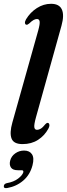

<svg xmlns="http://www.w3.org/2000/svg" viewBox="-37 -749 352 1010"><path d="M286.5 -614 152.5 -133Q141.5 -93.5 143.5 -79.8Q145.5 -66 158 -66Q167 -66 177.5 -72.2Q188 -78.5 202 -96Q209 -103.5 214.5 -102.5Q220.5 -102 222.5 -93.8Q224.5 -85.5 217 -71.5Q197.5 -35.5 163 -13.2Q128.5 9 81.5 9Q35 9 23.8 -20.2Q12.5 -49.5 28 -104.5L164 -588.5Q173.5 -623 171.5 -636Q169.5 -649 157.5 -649Q149.5 -649 140 -644Q130.5 -639 116 -625Q107 -617.5 102 -619Q96 -619.5 94.5 -627.2Q93 -635 100 -647.5Q122 -684 157 -706.5Q192 -729 231.5 -729Q274.5 -729 288.2 -699.5Q302 -670 286.5 -614ZM57 146.5Q30 146.5 20.5 132Q11 117.5 16.5 96Q22.5 72.5 43.2 57.8Q64 43 89.5 43Q118.5 43 131.2 62.5Q144 82 134 120.5Q121 170.5 85.2 201Q49.5 231.5 1.5 240Q-18 243.5 -17 230Q-16 218 -1.5 214.5Q35.5 208 58.2 190.5Q81 173 85.5 157.5Q88 146.5 77 146.5Z"/></svg>

Font: Fraunces 144pt S050 SemiBold
Style: Italic
Weight: 600
Italic angle: -16°
Version: Version 1.000; ttfautohint (v1.8.3)